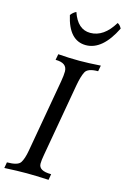

<svg xmlns="http://www.w3.org/2000/svg" viewBox="-166 -1012 707 1075"><g transform="rotate(15 187.5 -474.0)"><path d="M230 0Q149.9 -3.9 103 -3.9Q48.3 -3.9 -26.4 0L-20.5 -34.2Q42 -34.2 57.1 -56.9Q72.3 -79.6 81.1 -129.9L155.3 -550.8Q161.6 -587.4 161.6 -609.4Q161.6 -659.2 94.2 -659.2L100.6 -693.4Q164.1 -688.5 223.6 -688.5Q275.9 -688.5 347.2 -693.4L340.8 -659.2Q281.2 -659.2 267.3 -632.3Q253.4 -605.5 243.7 -551.8L168.9 -127Q163.1 -95.7 163.1 -76.2Q163.1 -34.2 235.8 -34.2ZM235.8 -782.2Q137.7 -782.2 106.4 -922.4Q119.6 -939.9 137.2 -948.2Q168.9 -855 241.7 -855Q320.3 -855 376.5 -948.2Q390.6 -942.4 400.9 -922.4Q331.5 -782.2 235.8 -782.2Z"/></g></svg>

Font: Kelvinch
Style: Italic
Weight: 400
Italic angle: -10°
Designer: Paul James Miller
Foundry: High-Logic / Made with FontCreator
Version: Version 3.40;July 22, 2017;FontCreator 11.0.0.2388 64-bit